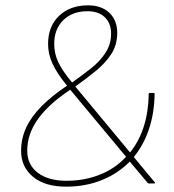

<svg xmlns="http://www.w3.org/2000/svg" viewBox="-20 -687 650 719"><path d="M228 12Q148 12 103.5 -25Q59 -62 59 -122Q59 -168 78 -209Q97 -250 135.5 -289Q174 -328 231 -366Q192 -414 176 -450Q160 -486 160 -522Q160 -588 201 -627.5Q242 -667 310 -667Q360 -667 389.5 -639Q419 -611 419 -564Q419 -519 397 -485Q375 -451 339.5 -422Q304 -393 262 -363L467 -116Q501 -158 518.5 -213.5Q536 -269 537 -335Q537 -339 541 -339H556Q559 -339 559 -335Q558 -264 538 -204Q518 -144 481 -99L559 -5Q561 -4 560.5 -2Q560 0 558 0H538Q535 0 533 -2L466 -82Q422 -37 361 -12.5Q300 12 228 12ZM229 -10Q296 -10 354 -33Q412 -56 452 -100L243 -351Q162 -297 122 -241Q82 -185 82 -123Q82 -70 121.5 -40Q161 -10 229 -10ZM250 -378Q288 -405 321.5 -431.5Q355 -458 375.5 -490Q396 -522 396 -561Q396 -600 372.5 -622.5Q349 -645 308 -645Q251 -645 217 -611.5Q183 -578 183 -523Q183 -486 198.5 -453.5Q214 -421 250 -378Z"/></svg>

Font: Sofia Sans Thin
Style: Italic
Weight: 250
Italic angle: -9°
Version: Version 4.100-B